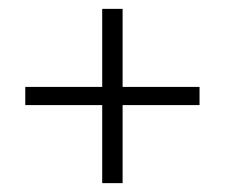

<svg xmlns="http://www.w3.org/2000/svg" viewBox="-20 -462 507 433"><path d="M37 -266H430V-225H37ZM210.5 -49V-442H256.5V-49Z"/></svg>

Font: Didactic
Style: Regular
Weight: 400
Designer: Tyler Finck
Foundry: Etcetera Type Co
Version: Version 3.007;FEAKit 1.0